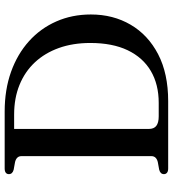

<svg xmlns="http://www.w3.org/2000/svg" viewBox="21 -761 740 822"><g transform="rotate(-90 391.0 -350.0)"><path d="M56.5 -18Q56.5 -33.5 75.5 -38.5L108.5 -44.5Q120.5 -47.5 127 -54.2Q133.5 -61 133.5 -71.5V-628.5Q133.5 -639 127 -645.8Q120.5 -652.5 108.5 -655.5L75.5 -661.5Q56.5 -666.5 56.5 -682Q56.5 -690.5 62.5 -695.2Q68.5 -700 81 -700H324.5Q418 -700 494.2 -672.8Q570.5 -645.5 625.5 -596Q680.5 -546.5 710.2 -479Q740 -411.5 740 -331Q740 -235.5 696.2 -160.8Q652.5 -86 569.8 -43Q487 0 369 0H81Q68.5 0 62.5 -5Q56.5 -10 56.5 -18ZM361.5 -40.5Q440.5 -40.5 498 -74.2Q555.5 -108 586.8 -173.2Q618 -238.5 618 -333.5Q618 -408 596.5 -468Q575 -528 535 -570.8Q495 -613.5 438.5 -636.5Q382 -659.5 311.5 -659.5H250V-82.5Q250 -61 263.2 -50.8Q276.5 -40.5 304 -40.5Z"/></g></svg>

Font: Fraunces 11pt
Style: Regular
Weight: 400
Version: Version 1.000;[b76b70a41]